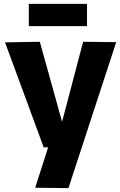

<svg xmlns="http://www.w3.org/2000/svg" viewBox="-20 -762 621 993"><path d="M162 209 229 0H206L6 -543L186 -546L301 -132L410 -546L581 -544L334 211ZM129 -627V-742H430V-627Z"/></svg>

Font: Georama
Style: Bold
Weight: 700
Designer: Jean-Baptiste Levee
Foundry: Production Type
Version: Version 1.000